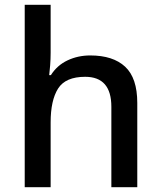

<svg xmlns="http://www.w3.org/2000/svg" viewBox="-20 -780 671 800"><path d="M191 -560Q191 -534 189 -508Q187 -482 185 -467H192Q218 -508 261.5 -528.5Q305 -549 356 -549Q451 -549 501.5 -502Q552 -455 552 -351V0H444V-335Q444 -460 335 -460Q253 -460 222 -411Q191 -362 191 -270V0H83V-760H191Z"/></svg>

Font: Noto Sans Adlam Unjoined Medium
Style: Regular
Weight: 500
Version: Version 3.001